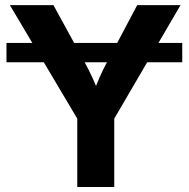

<svg xmlns="http://www.w3.org/2000/svg" viewBox="-20 -748 755 768"><path d="M709 -576.2V-499H5.9V-576.2ZM289.1 0V-273.4L19.5 -727.5H193.8L316.9 -502.4Q335 -469.2 350.1 -436.5Q365.2 -403.8 380.9 -360.8H348.1Q363.3 -404.3 377.7 -437.3Q392.1 -470.2 409.7 -502.4L528.8 -727.5H702.1L437 -273.4V0Z"/></svg>

Font: Inter 18pt
Style: Bold
Weight: 700
Designer: Rasmus Andersson
Foundry: rsms
Version: Version 4.001;git-66647c0bb